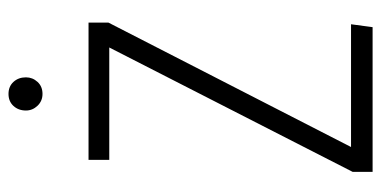

<svg xmlns="http://www.w3.org/2000/svg" viewBox="-248 -670 918 463"><g transform="rotate(-90 211.5 -439.0)"><path d="M388 -685V-637L88 -52H384L377 0H28V-48L328 -635H57V-685ZM256 -836Q256 -820 245 -808Q234 -796 216 -796Q199 -796 187.5 -808Q176 -820 176 -836Q176 -854 187 -866Q198 -878 216 -878Q234 -878 245 -866Q256 -854 256 -836Z"/></g></svg>

Font: Fira Sans Extra Condensed Light
Style: Regular
Weight: 300
Width: 1
Designer: Carrois Corporate & Edenspiekermann AG
Foundry: Carrois Corporate GbR & Edenspiekermann AG
Version: Version 4.203